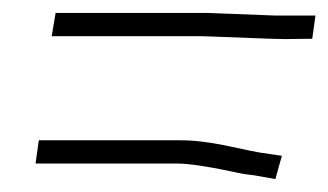

<svg xmlns="http://www.w3.org/2000/svg" viewBox="-20 -472 508 297"><path d="M35 -219H254C271 -219 299 -215 337 -207C350 -204 361 -202 372 -201L406 -195L416 -231L382 -236C347 -242 305 -255 259 -255H40ZM400 -412C431 -411 431 -412 463 -412L468 -448H405L300 -452H66L60 -416H294Z"/></svg>

Font: Reckless Catfish
Style: It
Weight: 400
Foundry: Cannot Into Space Fonts
Version: Version 0.2894